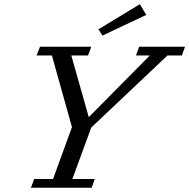

<svg xmlns="http://www.w3.org/2000/svg" viewBox="-20 -883 890 903"><path d="M461.9 -715.8 442.9 -745.1 637.7 -863.3 668 -813ZM125.5 0 140.6 -41H229.5L318.4 -285.2L224.1 -622.1H151.9L168 -663.1H409.2L394 -622.1H315.4L397.5 -332L684.6 -622.1H619.6L634.3 -663.1H850.1L835.4 -622.1H767.6L409.2 -283.2L320.3 -41H425.8L411.1 0Z"/></svg>

Font: Elstob 6pt
Style: Italic
Weight: 400
Italic angle: -20°
Designer: Peter S. Baker
Version: Version 1.015